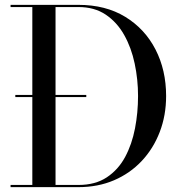

<svg xmlns="http://www.w3.org/2000/svg" viewBox="-20 -770 750 790"><path d="M303 0H23.5V-9H113V-741H23.5V-750H303Q414.5 -750 495.2 -700.8Q576 -651.5 619.8 -566.5Q663.5 -481.5 663.5 -375Q663.5 -295 637.2 -226.8Q611 -158.5 563 -107.5Q515 -56.5 449 -28.2Q383 0 303 0ZM303 -741H208.5V-9H303Q372 -9 419.2 -40.2Q466.5 -71.5 494.8 -124Q523 -176.5 535.5 -241.8Q548 -307 548 -375Q548 -443 534.2 -508.2Q520.5 -573.5 491 -626Q461.5 -678.5 415 -709.8Q368.5 -741 303 -741ZM43 -379.5H335V-370.5H43Z"/></svg>

Font: Bodoni* 24pt
Style: Regular
Weight: 400
Version: Version 2.3